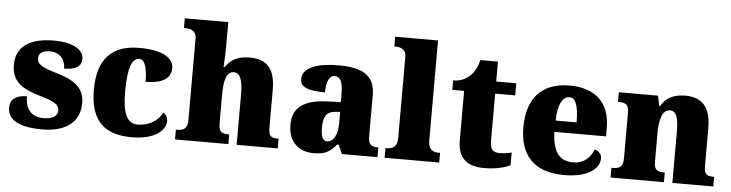

<svg xmlns="http://www.w3.org/2000/svg" viewBox="-47 -975 4573 1201"><g transform="rotate(5 2240.0 -375.0)"><path d="M243 10C399 10 478 -64 478 -174C478 -279 405 -318 297 -350C204 -378 178 -395 178 -432C178 -465 208 -481 249 -481C303 -481 346 -446 346 -381C422 -381 455 -405 455 -453C455 -500 403 -550 266 -550C125 -550 31 -497 31 -378C31 -276 91 -232 213 -197C295 -174 333 -155 333 -117C333 -88 310 -61 246 -61C178 -61 130 -96 130 -188C72 -188 25 -167 25 -109C25 -44 75 10 243 10Z M806 10C957 10 1017 -57 1017 -110C1017 -128 1009 -150 988 -161C965 -112 909 -72 834 -72C767 -72 739 -138 739 -268C739 -433 767 -482 811 -482C849 -482 861 -416 861 -343C999 -343 1020 -403 1020 -444C1020 -496 967 -551 804 -551C658 -551 543 -484 543 -267C543 -55 648 10 806 10Z M1076 0H1411V-61H1407C1363 -61 1345 -71 1345 -125V-301C1345 -371 1352 -451 1406 -451C1448 -451 1463 -402 1463 -317V0H1721V-61H1717C1672 -61 1658 -70 1658 -131V-360C1658 -494 1607 -551 1496 -551C1409 -551 1371 -515 1347 -478H1339C1342 -513 1344 -567 1344 -622V-760H1071V-699H1086C1102 -699 1149 -692 1149 -643V-128C1149 -70 1119 -61 1080 -61H1076Z M1945 10C2016 10 2044 -4 2089 -56H2099L2124 0H2347V-61H2343C2298 -61 2284 -77 2284 -131V-383C2284 -507 2207 -551 2054 -551C1931 -551 1829 -521 1829 -445C1829 -394 1879 -375 1985 -375C1985 -446 2005 -482 2037 -482C2072 -482 2089 -449 2089 -375V-323L2008 -320C1860 -315 1787 -265 1787 -155C1787 -43 1858 10 1945 10ZM2024 -71C1997 -71 1985 -99 1985 -152C1985 -220 2003 -255 2059 -259L2090 -262V-191C2090 -118 2064 -71 2024 -71Z M2392 0H2735V-61H2724C2687 -61 2661 -78 2661 -131V-760H2392V-699H2403C2419 -699 2466 -692 2466 -643V-131C2466 -78 2440 -61 2403 -61H2392Z M3019 10C3102 10 3157 -10 3181 -22V-102C3160 -96 3132 -92 3105 -92C3057 -92 3046 -116 3046 -170V-460H3172V-536H3046V-661H2936C2926 -620 2908 -587 2890 -568C2871 -547 2834 -519 2777 -519V-460H2851V-150C2851 -32 2916 10 3019 10Z M3519 10C3680 10 3741 -55 3741 -115C3741 -141 3722 -159 3697 -166C3675 -113 3637 -74 3569 -74C3483 -74 3439 -129 3436 -254H3760V-309C3760 -468 3664 -551 3507 -551C3337 -551 3240 -454 3240 -266C3240 -91 3330 10 3519 10ZM3569 -325H3438C3438 -425 3469 -478 3512 -478C3552 -478 3569 -424 3569 -325Z M3811 0H4146V-61H4142C4098 -61 4079 -71 4079 -125V-301C4079 -380 4094 -451 4145 -451C4188 -451 4199 -402 4199 -317V0H4456V-61H4452C4407 -61 4393 -70 4393 -131V-360C4393 -494 4338 -551 4231 -551C4143 -551 4105 -513 4080 -472H4075L4062 -536H3816V-475H3820C3864 -475 3884 -466 3884 -412V-128C3884 -70 3860 -61 3815 -61H3811Z"/></g></svg>

Font: Noto Serif Thai Black
Style: Regular
Weight: 900
Designer: Monotype Design Team
Foundry: Monotype Imaging Inc.
Version: Version 2.002